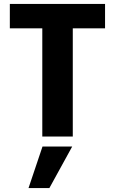

<svg xmlns="http://www.w3.org/2000/svg" viewBox="-20 -694 584 976"><path d="M231 262H125L196 51H347ZM514 -550H350V0H195V-550H30V-674H514Z"/></svg>

Font: Hind Siliguri
Style: Bold
Weight: 700
Designer: Jyotish Sonowal
Foundry: Indian Type Foundry
Version: Version 1.001;PS 1.0;hotconv 1.0.86;makeotf.lib2.5.63406; tt